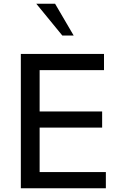

<svg xmlns="http://www.w3.org/2000/svg" viewBox="-20 -1012 669 1032"><path d="M376 -821H315L175 -992H276ZM549 0H92V-722H539V-635H193V-413H529V-326H193V-87H549Z"/></svg>

Font: Mingzat
Style: Regular
Weight: 400
Designer: Jason Glavy (Lepcha), Lorna Priest (Lepcha additions), Walt Agee (Sophia), Victor Gaultney (Sophia)
Foundry: SIL International
Version: Version 0.100